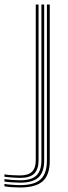

<svg xmlns="http://www.w3.org/2000/svg" viewBox="-98 -620 297 844"><path d="M-10.2 204.2Q-25.8 204.2 -46.8 202.8Q-67.8 201.2 -78.5 199V188.5Q-66.2 190.8 -45.5 192.2Q-24.8 193.8 -10.2 193.8Q53.8 193.8 81 167.9Q108.2 142 108.2 85.8V-600H120.8V85.8Q120.8 149 89.9 176.6Q59 204.2 -10.2 204.2ZM-10.2 183Q-25.5 183 -46 181.5Q-66.5 180 -78.5 178V167.5Q-65.2 169.5 -45 171Q-24.8 172.5 -10.2 172.5Q40.8 172.5 62.4 151Q84 129.5 84 85.5V-600H96.2V85.5Q96.2 136 71.6 159.5Q47 183 -10.2 183ZM-10.2 162Q-24.2 162 -44.4 160.4Q-64.5 158.8 -78.5 157V146.5Q-63.5 149 -43.4 150.1Q-23.2 151.2 -10.2 151.2Q27 151.2 43.1 134.5Q59.2 117.8 59.2 85.2V-600H71.5V85.2Q71.5 123.8 52.6 142.9Q33.8 162 -10.2 162Z"/></svg>

Font: Big Shoulders Inline Text Light
Style: Regular
Weight: 300
Designer: Patric King
Foundry: XO Type Co
Version: Version 1.000